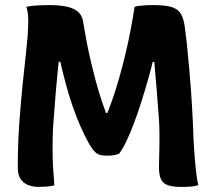

<svg xmlns="http://www.w3.org/2000/svg" viewBox="-20 -728 840 756"><path d="M194 1Q187 5 166 6.5Q145 8 132 8Q111 8 92 1Q73 -6 61.5 -22.5Q50 -39 50 -68Q50 -160 56 -243.5Q62 -327 69.5 -399.5Q77 -472 83.5 -530Q90 -588 91 -628Q92 -652 90.5 -668Q89 -684 84 -701Q95 -704 106.5 -705Q118 -706 134 -707Q150 -708 172 -708Q218 -708 246.5 -701Q275 -694 290 -679Q305 -664 308 -638Q314 -601 321.5 -562Q329 -523 338.5 -483Q348 -443 358.5 -404Q369 -365 381.5 -328Q394 -291 407 -256L372 -283H434L392 -258Q407 -292 421.5 -333Q436 -374 449 -420Q462 -466 473.5 -513.5Q485 -561 494 -608.5Q503 -656 510 -701Q518 -704 528 -705Q538 -706 551 -707Q564 -708 583 -708Q631 -708 656.5 -700Q682 -692 693 -672Q704 -652 708 -619Q714 -574 718 -532.5Q722 -491 725.5 -453Q729 -415 731.5 -379.5Q734 -344 736 -310.5Q738 -277 739.5 -244Q741 -211 742 -179Q745 -127 748 -93Q751 -59 754 -36.5Q757 -14 761 1Q750 5 733 6.5Q716 8 695 8Q660 8 640.5 1Q621 -6 613.5 -23Q606 -40 606 -69Q606 -80 606.5 -100Q607 -120 607.5 -142.5Q608 -165 608 -184Q608 -202 607.5 -223.5Q607 -245 605 -269.5Q603 -294 601 -321.5Q599 -349 596.5 -379.5Q594 -410 591 -444Q588 -478 585 -515L607 -484H549L588 -513Q579 -472 566 -425.5Q553 -379 538.5 -333Q524 -287 508.5 -245.5Q493 -204 478 -172.5Q463 -141 449 -123Q440 -119 428 -117Q416 -115 403 -115Q386 -115 375.5 -117.5Q365 -120 355 -129Q343 -140 328.5 -166Q314 -192 297.5 -229Q281 -266 265.5 -311Q250 -356 236.5 -407.5Q223 -459 211 -513L250 -485H192L214 -515Q210 -472 206 -434.5Q202 -397 199.5 -363.5Q197 -330 194.5 -299Q192 -268 190 -241Q188 -214 187.5 -189.5Q187 -165 187 -142Q187 -104 189 -68.5Q191 -33 194 1Z"/></svg>

Font: Recursive Casual
Style: Bold
Weight: 700
Version: Version 1.085